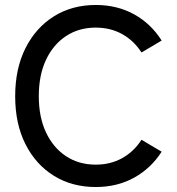

<svg xmlns="http://www.w3.org/2000/svg" viewBox="-20 -737 711 772"><path d="M365 15Q270 15 197 -30Q124 -75 82.5 -157Q41 -239 41 -350Q41 -461 82.5 -543.5Q124 -626 197 -671.5Q270 -717 365 -717Q451 -717 519 -679.5Q587 -642 630 -574L549 -526Q518 -574 471 -600Q424 -626 365 -626Q297 -626 245.5 -592Q194 -558 165 -496.5Q136 -435 136 -350Q136 -266 165 -204.5Q194 -143 245.5 -109Q297 -75 365 -75Q424 -75 471 -101Q518 -127 549 -175L630 -127Q587 -60 519 -22.5Q451 15 365 15Z"/></svg>

Font: Zen Kaku Gothic New Medium
Style: Regular
Weight: 500
Designer: Yoshimichi Ohira
Foundry: Positype
Version: Version 1.002